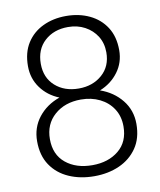

<svg xmlns="http://www.w3.org/2000/svg" viewBox="-82 -787 720 862"><g transform="rotate(-10 277.5 -356.0)"><path d="M504.9 -189Q504.9 -124 474.6 -79.8Q444.3 -35.6 393.3 -12.9Q342.3 9.8 278.8 9.8Q214.8 9.8 163.3 -12.9Q111.8 -35.6 82 -79.8Q52.2 -124 52.2 -189Q52.2 -251.5 88.6 -297.9Q125 -344.2 185.1 -365.2Q132.8 -386.2 101.6 -429.2Q70.3 -472.2 70.3 -528.3Q70.3 -590.3 97.4 -633.1Q124.5 -675.8 171.4 -698.2Q218.3 -720.7 277.3 -720.7Q336.4 -720.7 383.8 -698.2Q431.2 -675.8 458.7 -633.1Q486.3 -590.3 486.3 -528.3Q486.3 -472.2 454.3 -429.2Q422.4 -386.2 370.1 -365.2Q430.2 -344.2 467.5 -297.9Q504.9 -251.5 504.9 -189ZM427.7 -528.8Q427.7 -570.3 408 -602.1Q388.2 -633.8 354.2 -652.1Q320.3 -670.4 277.3 -670.4Q212.4 -670.4 170.7 -632.3Q128.9 -594.2 128.9 -528.8Q128.9 -465.3 170.9 -427.7Q212.9 -390.1 278.3 -390.1Q342.3 -390.1 385 -427.7Q427.7 -465.3 427.7 -528.8ZM445.8 -188.5Q445.8 -233.9 423.8 -268.1Q401.9 -302.2 363.8 -321Q325.7 -339.8 277.8 -339.8Q204.6 -339.8 157.5 -298.3Q110.4 -256.8 110.4 -188.5Q110.4 -117.7 157.5 -79.1Q204.6 -40.5 278.8 -40.5Q351.6 -40.5 398.7 -79.1Q445.8 -117.7 445.8 -188.5Z"/></g></svg>

Font: Vazirmatn RD UI ExtraLight
Style: Regular
Weight: 200
Designer: Saber Rastikerdar
Foundry: Saber Rastikerdar
Version: Version 33.003